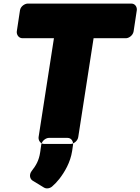

<svg xmlns="http://www.w3.org/2000/svg" viewBox="-20 -768 786 1075"><path d="M685 -554H504L418 0C414 23 391 38 375 38H228C205 38 194 16 196 0L282 -554H106C83 -554 72 -576 74 -592L92 -711C96 -734 120 -748 136 -748H715C738 -748 748 -727 746 -711L728 -592C724 -569 701 -554 685 -554ZM157 190C142 210 147 233 162 243L226 282C239 290 258 288 272 276C286 264 299 250 312 234C342 195 374 142 384 77L389 42C391 26 381 4 358 4H254C238 4 215 19 211 42L205 84C198 132 181 159 157 190Z"/></svg>

Font: Asimov Print
Style: EIt
Weight: 500
Designer: Google
Version: Version 2.000980; 2014